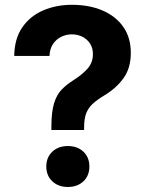

<svg xmlns="http://www.w3.org/2000/svg" viewBox="-20 -757 603 787"><path d="M190.6 -224V-235.9Q190.6 -298.2 201.6 -333.7Q212.5 -369.2 233.2 -390.3Q253.8 -411.4 283.8 -430.1Q316.7 -451 338.8 -475.6Q360.9 -500.3 360.9 -535.2Q360.9 -559.9 349.4 -577.9Q337.8 -596 318.1 -606.1Q298.4 -616.2 274.4 -616.2Q251.5 -616.2 230.9 -606.2Q210.4 -596.1 197.2 -576.5Q184 -556.8 182.8 -527.7H38.3Q39.3 -598.6 71.5 -645.1Q103.7 -691.6 157.3 -714.5Q210.8 -737.3 275 -737.3Q345.9 -737.3 400.2 -714Q454.6 -690.7 485.4 -646.8Q516.2 -602.8 516.2 -540.6Q516.2 -478 486.3 -436.5Q456.3 -394.9 406.4 -365.2Q378.7 -348.5 360.4 -331.9Q342.2 -315.2 333.5 -292.9Q324.8 -270.5 324.8 -235.9V-224ZM258.1 9.4Q219.1 9.4 194.5 -13.8Q169.8 -37 169.8 -74.5Q169.8 -112 194.5 -135.2Q219.1 -158.4 258.1 -158.4Q297.4 -158.4 321.9 -135.2Q346.4 -112 346.4 -74.5Q346.4 -37 321.9 -13.8Q297.4 9.4 258.1 9.4Z"/></svg>

Font: GitLab Sans
Style: Regular
Weight: 400
Designer: Rasmus Andersson
Foundry: Modifications by GitLab B.V., manufactured by rsms
Version: Version 4.000;git-c8fb6b7